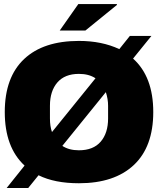

<svg xmlns="http://www.w3.org/2000/svg" viewBox="-20 -905 791 961"><path d="M407.2 -752H278.8L372.1 -884.8H564L565.9 -880.9ZM646 -611.8Q747.1 -521 747.1 -344.2Q747.1 -170.4 649.9 -79.1Q552.7 12.2 375 12.2Q253.4 12.2 172.9 -27.8L121.1 36.1H13.2L103 -76.2Q3.9 -168 3.9 -344.2Q3.9 -518.6 101.1 -609.9Q197.3 -700.2 375 -700.2Q489.7 -700.2 577.1 -659.2L629.9 -725.1H737.8ZM375 -535.2Q304.2 -535.2 267.1 -492.2Q230 -449.2 230 -376V-312Q230 -272.5 240.2 -244.1L458 -513.2Q424.8 -535.2 375 -535.2ZM292 -174.8Q325.2 -152.8 375 -152.8Q446.8 -152.8 483.9 -195.8Q521 -238.8 521 -312V-376Q521 -409.2 509.8 -443.8Z"/></svg>

Font: Archivo-RBTV
Style: Regular
Weight: 500
Designer: Hector Gatti
Foundry: Hector Gatti
Version: ""